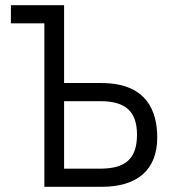

<svg xmlns="http://www.w3.org/2000/svg" viewBox="-20 -720 676 740"><path d="M22 -700V-630H151V0H372C509 0 586 -65 586 -190C586 -289 548 -400 370 -400H227V-700ZM227 -330H367C462 -330 508 -292 508 -201C508 -106 461 -70 367 -70H227Z"/></svg>

Font: Mint Spirit
Style: Regular
Weight: 400
Designer: HARENDAL Hirwen
Foundry: Arkandis Digital Foundry.
Version: Version 1.004;FFEdit